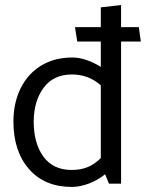

<svg xmlns="http://www.w3.org/2000/svg" viewBox="-20 -725 576 758"><path d="M458 -561V0H410L395 -37Q365 -13 330 0Q295 13 264 13Q156 13 94.5 -57.5Q33 -128 33 -245Q33 -319 61.5 -376.5Q90 -434 142.5 -466Q195 -498 266 -498Q292 -498 321.5 -488Q351 -478 378 -461V-561H285L276 -618H378V-696L458 -705V-618H528L536 -561ZM378 -101V-388Q330 -431 264 -431Q192 -431 153 -379.5Q114 -328 113 -246Q113 -159 151.5 -106.5Q190 -54 263 -54Q299 -54 326.5 -65.5Q354 -77 378 -101Z"/></svg>

Font: Catamaran
Style: Regular
Weight: 400
Designer: Pria Ravichandran
Version: Version 1.000;PS 001.000;hotconv 1.0.70;makeotf.lib2.5.58329